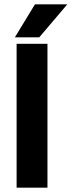

<svg xmlns="http://www.w3.org/2000/svg" viewBox="-20 -870 332 890"><path d="M57 0V-667H200V0ZM292 -850 162 -697H49L142 -850Z"/></svg>

Font: Epunda Sans
Style: Bold
Weight: 700
Designer: Simon Atzbach
Foundry: typofactur
Version: Version 2.204; ttfautohint (v1.8.4.7-5d5b)